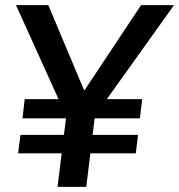

<svg xmlns="http://www.w3.org/2000/svg" viewBox="-20 -731 701 751"><path d="M205.1 0 221.2 -131.3H50.8L60.1 -203.6H230L238.3 -268.1H67.9L76.7 -343.3H209L42.5 -710.9H168.9L309.6 -376.5L531.7 -710.9H660.6L397.9 -343.3H536.1L527.3 -268.1H350.1L342.3 -203.6H520L511.2 -131.3H333.5L317.4 0Z"/></svg>

Font: Muli
Style: Semi-BoldItalic
Weight: 600
Italic angle: -7°
Designer: Vernon Adams
Foundry: newtypography
Version: Version 2.0; ttfautohint (v1.00rc1.2-2d82) -l 8 -r 50 -G 200